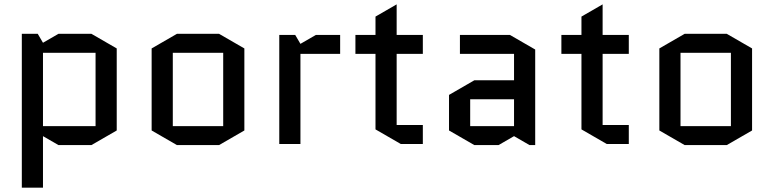

<svg xmlns="http://www.w3.org/2000/svg" viewBox="-20 -660 3547 880"><path d="M399 5H248L177 -36V200H80V-505H153L177 -464L248 -505H399L515 -438V-62ZM177 -418V-82H418V-418Z M1100 -62 984 5H791L675 -62V-438L791 -505H984L1100 -438ZM772 -418V-82H1003V-418Z M1539 -413H1357V0H1260V-500H1333L1357 -459L1428 -500H1539Z M1609 -413V-500H1701V-584L1798 -640V-500H1918V-413H1798V-87H1918V0H1817L1701 -67V-413Z M2135 -205V-82H2336V-205ZM2154 5 2038 -62V-225L2154 -292H2336V-413H2088V-500H2317L2433 -433V5H2407L2336 -36L2265 5Z M2553 -413V-500H2645V-584L2742 -640V-500H2862V-413H2742V-87H2862V0H2761L2645 -67V-413Z M3427 -62 3311 5H3118L3002 -62V-438L3118 -505H3311L3427 -438ZM3099 -418V-82H3330V-418Z"/></svg>

Font: Quantico
Style: Regular
Weight: 400
Designer: Matt Desmond
Foundry: MADtype
Version: Version 2.002